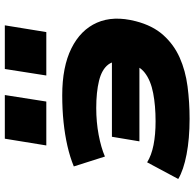

<svg xmlns="http://www.w3.org/2000/svg" viewBox="-25 -770 806 796"><g transform="rotate(-90 378.0 -372.0)"><path d="M283 11Q201 11 136 -1.5Q71 -14 34 -36L103 -165Q132 -147 175 -138.5Q218 -130 273 -130Q338 -130 390 -140Q442 -150 474 -174.5Q506 -199 512 -245L534 -197H190L209 -311H559L517 -253Q529 -299 508.5 -326Q488 -353 441 -364.5Q394 -376 328 -376Q270 -376 217 -366Q164 -356 127 -340L86 -469Q125 -485 171 -495.5Q217 -506 269.5 -511.5Q322 -517 381 -517Q499 -517 575.5 -479Q652 -441 682 -373Q712 -305 688 -212Q670 -142 630.5 -98Q591 -54 537 -30Q483 -6 418 2.5Q353 11 283 11ZM463 -583 490 -755H671L643 -583ZM173 -583 201 -755H382L355 -583Z"/></g></svg>

Font: Nunito Sans 7pt Expanded Black
Style: Italic
Weight: 900
Width: 7
Italic angle: -9°
Designer: Vernon Adams
Foundry: Vernon Adams
Version: Version 3.101;gftools[0.9.27]